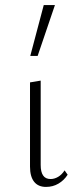

<svg xmlns="http://www.w3.org/2000/svg" viewBox="-20 -731 313 755"><path d="M161 4Q130 4 114 -16.5Q98 -37 98 -76V-407L140 -414V-82Q140 -55 149.5 -41Q159 -27 179 -27Q194 -27 208.5 -35.5Q223 -44 234 -61L246 -44Q232 -22 210 -9Q188 4 161 4ZM99 -511 152 -711H196L128 -511Z"/></svg>

Font: Ysabeau Office ExtraLight
Style: Regular
Weight: 250
Designer: Christian Thalmann (Catharsis Fonts)
Version: Version 2.001;gftools[0.9.30]; featfreeze: tnum,lnum,ss02